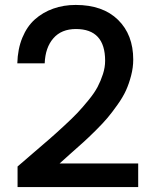

<svg xmlns="http://www.w3.org/2000/svg" viewBox="-20 -764 617 774"><path d="M50.8 -9.8V-92.8Q74.2 -113.3 114.7 -147.9Q155.3 -182.6 179.2 -203.4Q203.1 -224.1 237.5 -255.9Q272 -287.6 292.5 -309.3Q313 -331.1 336.9 -360.4Q360.8 -389.6 373.5 -413.8Q386.2 -438 395 -465.3Q403.8 -492.7 403.8 -519Q403.8 -647 286.1 -647Q227.5 -647 195.1 -609.6Q162.6 -572.3 160.2 -508.8H49.8Q51.3 -566.4 70.1 -612.1Q88.9 -657.7 120.8 -686Q152.8 -714.4 194.6 -729.2Q236.3 -744.1 285.2 -744.1Q394.5 -744.1 455.8 -684.1Q517.1 -624 517.1 -523.9Q517.1 -491.7 508.5 -459Q500 -426.3 487.8 -399.4Q475.6 -372.6 453.6 -341.6Q431.6 -310.5 413.3 -288.8Q395 -267.1 365.2 -237.5Q335.4 -208 316.7 -191.2Q297.9 -174.3 265.9 -146Q233.9 -117.7 220.2 -105H537.1V-9.8Z"/></svg>

Font: SVN-Poppins Medium
Style: Regular
Weight: 500
Designer: Ninad Kale (Devanagari), Jonny Pinhorn (Latin)
Foundry: Indian Type Foundry
Version: Version 3.002 2017